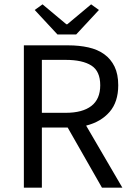

<svg xmlns="http://www.w3.org/2000/svg" viewBox="-20 -865 609 885"><path d="M90 0V-656H295Q345 -656 387.5 -646.5Q430 -637 460.5 -615Q491 -593 508 -558Q525 -523 525 -472Q525 -395 485 -349Q445 -303 377 -286L544 0H450L292 -277H173V0ZM173 -345H283Q360 -345 401 -376.5Q442 -408 442 -472Q442 -537 401 -563Q360 -589 283 -589H173ZM245 -706 140 -819 176 -845 286 -753H290L400 -845L436 -819L331 -706Z"/></svg>

Font: Pinyin1712
Style: Regular
Weight: 400
Version: Version 1